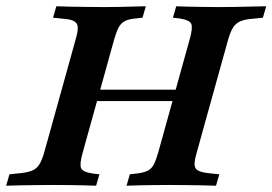

<svg xmlns="http://www.w3.org/2000/svg" viewBox="-39 -591 867 611"><path d="M175 -369.4 201.6 -465.3Q208.9 -490.3 208.5 -503.6Q208.1 -516.9 197.2 -523.4Q186.3 -529.8 160.5 -531.5L129.8 -534.7L140.3 -571Q158.1 -570.2 183.1 -569.8Q208.1 -569.4 236.7 -569Q265.3 -568.5 291.1 -568.5H292.7Q316.1 -568.5 340.3 -569Q364.5 -569.4 386.7 -570.2Q408.9 -571 425 -571L414.5 -534.7L393.5 -532.3Q371.8 -530.6 358.9 -524.2Q346 -517.7 338.7 -504Q331.5 -490.3 324.2 -465.3L297.6 -369.4ZM131.5 -2.4Q106.5 -2.4 78.2 -2Q50 -1.6 24.2 -1.2Q-1.6 -0.8 -19.4 0L-8.9 -36.3L21.8 -39.5Q48.4 -41.9 62.9 -48Q77.4 -54 85.9 -67.3Q94.4 -80.6 101.6 -105.6L175 -369.4H297.6L224.2 -105.6Q213.7 -68.5 219 -56Q224.2 -43.5 256.5 -38.7L277.4 -36.3L266.9 0Q251.6 -0.8 228.6 -1.2Q205.6 -1.6 181 -2Q156.5 -2.4 133.1 -2.4H133.9ZM223.4 -269.4 233.9 -305.6H568.5L557.3 -269.4ZM491.1 -201.6 564.5 -465.3Q575 -502.4 569.8 -514.9Q564.5 -527.4 532.3 -532.3L511.3 -534.7L521.8 -571Q537.9 -570.2 560.1 -569.8Q582.3 -569.4 607.7 -569Q633.1 -568.5 655.6 -568.5H654.8H657.3Q682.3 -568.5 710.5 -569Q738.7 -569.4 764.5 -570.2Q790.3 -571 808.1 -571L797.6 -534.7L766.9 -531.5Q741.1 -529.8 726.2 -523.4Q711.3 -516.9 702.8 -503.6Q694.4 -490.3 687.1 -465.3L613.7 -201.6ZM496 -2.4Q473.4 -2.4 448.8 -2Q424.2 -1.6 402 -1.2Q379.8 -0.8 363.7 0L374.2 -36.3L395.2 -38.7Q416.9 -41.1 429.8 -47.2Q442.7 -53.2 450 -66.9Q457.3 -80.6 464.5 -105.6L491.1 -201.6H613.7L587.1 -105.6Q579.8 -80.6 580.2 -67.3Q580.6 -54 591.9 -48Q603.2 -41.9 628.2 -39.5L658.9 -36.3L648.4 0Q631.5 -0.8 606 -1.2Q580.6 -1.6 552.4 -2Q524.2 -2.4 497.6 -2.4H496Z"/></svg>

Font: Playfair 9pt
Style: Bold Italic
Weight: 700
Italic angle: -15.6°
Designer: Claus Eggers Sørensen
Foundry: Claus Eggers Sørensen
Version: Version 2.203